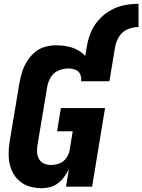

<svg xmlns="http://www.w3.org/2000/svg" viewBox="-20 -981 748 1009"><path d="M197 8Q220 8 242.5 2.5Q265 -3 284.5 -18Q304 -33 318 -52.5Q332 -72 342 -93L327 0H464L532 -413H300L280 -291H362L346 -192Q342 -170 328 -150Q314 -130 292 -122Q270 -114 248 -114Q229 -114 211.5 -121.5Q194 -129 185 -145Q176 -161 175 -180Q174 -199 177 -219L228 -524Q232 -550 246.5 -574.5Q261 -599 287 -610Q313 -621 339 -621Q358 -621 376 -614.5Q394 -608 401.5 -590.5Q409 -573 406 -554H555L585 -735Q590 -763 606.5 -789.5Q623 -816 651.5 -827.5Q680 -839 708 -839V-961Q671 -961 633 -953.5Q595 -946 560 -926Q525 -906 498 -875.5Q471 -845 456.5 -808.5Q442 -772 436 -735L428 -687Q410 -707 385.5 -719.5Q361 -732 333 -737.5Q305 -743 277 -743Q247 -743 217 -735Q187 -727 162.5 -706Q138 -685 121.5 -658Q105 -631 96 -602Q87 -573 82 -544L31 -239Q25 -202 25.5 -166Q26 -130 37 -97.5Q48 -65 71.5 -40Q95 -15 128 -3.5Q161 8 197 8Z"/></svg>

Font: Iosevka Sparkle Heavy
Style: Italic
Weight: 900
Italic angle: -9°
Designer: Belleve Invis
Foundry: Belleve Invis
Version: Version 4.5.0; ttfautohint (v1.8.3)